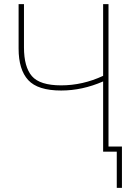

<svg xmlns="http://www.w3.org/2000/svg" viewBox="-20 -734 640 929"><path d="M479 0V-340Q378 -296 276 -296Q163 -296 116.5 -346.5Q70 -397 70 -499V-714H96V-505Q96 -410 134.5 -365.5Q173 -321 276 -321Q380 -321 479 -367V-714H505V-25H570V175H545V0Z"/></svg>

Font: Noto Sans Mono Thin
Style: Regular
Weight: 100
Designer: Monotype Design Team
Foundry: Monotype Imaging Inc.
Version: Version 2.014